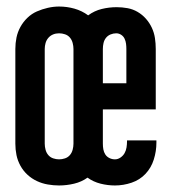

<svg xmlns="http://www.w3.org/2000/svg" viewBox="-20 -560 540 588"><path d="M161 8Q144 8 126.5 5Q109 2 93 -5.5Q77 -13 64 -25Q51 -37 42.5 -52.5Q34 -68 30.5 -85Q27 -102 27 -120V-410Q27 -428 30.5 -445Q34 -462 42.5 -477.5Q51 -493 64 -505.5Q77 -518 93 -525Q109 -532 126.5 -536Q144 -540 161 -540Q185 -540 208 -533.5Q231 -527 250 -513Q269 -527 291.5 -532.5Q314 -538 337 -538Q354 -538 370.5 -535Q387 -532 401.5 -523.5Q416 -515 427 -502.5Q438 -490 445 -475Q452 -460 454.5 -443.5Q457 -427 457 -410V-225H295V-120Q295 -111 296.5 -102.5Q298 -94 302.5 -87Q307 -80 315 -76Q323 -72 332 -72Q341 -72 349 -77.5Q357 -83 361.5 -91Q366 -99 367.5 -108.5Q369 -118 369 -127Q369 -128 369 -128.5Q369 -129 369 -130H459Q459 -128 459 -126Q459 -124 459 -123Q459 -97 451 -71.5Q443 -46 425.5 -27.5Q408 -9 383 -0.5Q358 8 332 8Q310 8 288 2.5Q266 -3 248 -16Q230 -3 207 2.5Q184 8 161 8ZM295 -305H367V-410Q367 -418 366 -426Q365 -434 361.5 -441.5Q358 -449 351 -453.5Q344 -458 336 -458Q327 -458 318.5 -454.5Q310 -451 304.5 -444Q299 -437 297 -428Q295 -419 295 -410ZM161 -72Q170 -72 179 -75Q188 -78 194 -85Q200 -92 202.5 -101.5Q205 -111 205 -120V-410Q205 -419 202.5 -428.5Q200 -438 194 -445Q188 -452 179 -455Q170 -458 161 -458Q151 -458 142.5 -454.5Q134 -451 128 -444Q122 -437 119.5 -428Q117 -419 117 -410V-120Q117 -111 119.5 -101.5Q122 -92 128 -85Q134 -78 143 -75Q152 -72 161 -72Z"/></svg>

Font: Iosevka Slab Medium
Style: Regular
Weight: 500
Monospace: yes
Designer: Belleve Invis
Foundry: Belleve Invis
Version: Version 11.1.1; ttfautohint (v1.8.3)